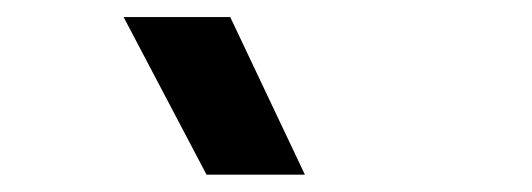

<svg xmlns="http://www.w3.org/2000/svg" viewBox="-20 -815 626 226"><path d="M223.1 -609.4 125.5 -794.9H251L338.9 -609.4Z"/></svg>

Font: Caskaydia Cove SemiBold
Style: Regular
Weight: 600
Monospace: yes
Designer: Aaron Bell
Foundry: Saja Typeworks
Version: Version 4.300; ttfautohint (v1.8.3)